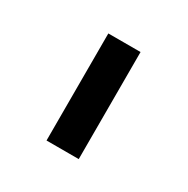

<svg xmlns="http://www.w3.org/2000/svg" viewBox="-70 -802 343 351"><g transform="rotate(30 101.0 -626.0)"><path d="M67 -739H135V-513H67Z"/></g></svg>

Font: Involve SemiBold
Style: Regular
Weight: 600
Designer: Stefan Peev
Foundry: Context Ltd.
Version: Version 1.001